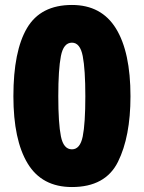

<svg xmlns="http://www.w3.org/2000/svg" viewBox="-20 -744 582 774"><path d="M270 -724Q144 -724 89 -631Q34 -538 34 -356Q34 -180 91.5 -85Q149 10 270 10Q405 10 455.5 -91.5Q506 -193 506 -356Q506 -534 447.5 -629Q389 -724 270 -724ZM270 -572Q303 -572 313.5 -518Q324 -464 324 -356Q324 -246 313.5 -194Q303 -142 270 -142Q236 -142 225.5 -194.5Q215 -247 215 -356Q215 -464 225.5 -518Q236 -572 270 -572Z"/></svg>

Font: Noto Sans UI SemiCondensed Black
Style: Regular
Weight: 900
Width: 4
Designer: Monotype Design Team
Foundry: Monotype Imaging Inc.
Version: 1.001